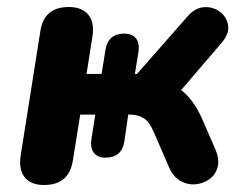

<svg xmlns="http://www.w3.org/2000/svg" viewBox="-20 -519 704 548"><path d="M106 9Q68 9 50.5 -13Q33 -35 39 -75L95 -429Q105 -499 176 -499Q214 -499 232 -477Q250 -455 244 -416L227 -308H270L281 -377Q289 -423 334 -423Q358 -423 368.5 -409Q379 -395 375 -370L365 -308H371L516 -473Q537 -497 562.5 -498.5Q588 -500 607.5 -485.5Q627 -471 631 -447Q635 -423 612 -396L497 -262Q531 -236 555 -184L595 -92Q607 -63 601 -41.5Q595 -20 577.5 -7.5Q560 5 538 7Q516 9 496 -2Q476 -13 464 -38L419 -142Q406 -172 389.5 -182Q373 -192 349 -192H346L335 -116Q328 -69 281 -69Q258 -69 247.5 -83.5Q237 -98 241 -122L252 -192H209L188 -61Q177 9 106 9Z"/></svg>

Font: Nunito ExtraBold
Style: Italic
Weight: 800
Italic angle: -9°
Designer: Vernon Adams
Foundry: Vernon Adams
Version: Version 3.601; ttfautohint (v1.8.2.53-6de2)